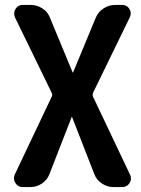

<svg xmlns="http://www.w3.org/2000/svg" viewBox="-20 -540 573 780"><path d="M40 169 190 -147Q194 -155 190 -163L41 -469Q33 -487 43 -503.5Q53 -520 72 -520H104Q130 -520 152 -506Q174 -492 183 -468L275 -246Q275 -245 276 -245Q277 -245 277 -246L369 -468Q379 -492 401 -506Q423 -520 448 -520H476Q496 -520 506 -503.5Q516 -487 507 -469L358 -163Q355 -155 358 -147L508 169Q517 187 506.5 203.5Q496 220 476 220H441Q416 220 394 205.5Q372 191 363 167L273 -64Q273 -65 272 -65Q271 -65 271 -64L181 167Q172 191 150.5 205.5Q129 220 103 220H72Q53 220 42.5 203.5Q32 187 40 169Z"/></svg>

Font: Rounded Mplus 1c Bold
Style: Bold
Weight: 700
Version: Version 1.059.20150529